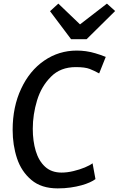

<svg xmlns="http://www.w3.org/2000/svg" viewBox="-20 -1035 658 1063"><path d="M299.5 8Q209 8 154 -38.5Q98.5 -85 74.2 -158.2Q50 -231.5 50 -316Q50 -443.5 97 -543.5Q143.5 -643.5 224.5 -699.2Q305.5 -755 405 -755Q430.5 -755 455.5 -751.5Q480.5 -748 507.2 -740.2Q534 -732.5 565.5 -720L529 -628.5Q503 -643 477 -653.2Q451 -663.5 399.5 -663.5Q315 -663.5 262.5 -610.5Q209 -557.5 185.2 -479.2Q161.5 -401 161.5 -322Q161.5 -254 178 -199Q194.5 -144 229.8 -111.8Q265 -79.5 321 -79.5Q352 -79.5 386.5 -87.8Q421 -96 449.8 -108Q478.5 -120 492.5 -131L508.5 -43.5Q497 -34.5 477.2 -25.5Q457.5 -16.5 430.5 -9Q403.5 -1.5 370.5 3.2Q337.5 8 299.5 8ZM373.5 -818 257 -973 303 -1015 423 -900 572 -1015 617.5 -974 459.5 -818Z"/></svg>

Font: Koeln Type Sans
Style: Italic
Weight: 400
Italic angle: -7.5°
Designer: Eben Sorkin
Foundry: Eben Sorkin
Version: Version 2.001